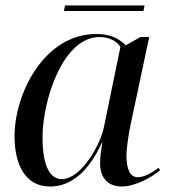

<svg xmlns="http://www.w3.org/2000/svg" viewBox="-20 -670 620 700"><path d="M213 -630H503L507 -650H217ZM162 10C242 10 305 -48 352 -151H353C348 -118 345 -100 345 -73C345 -21 375 10 423 10C473 10 535 -24 564 -50L558 -58C528 -36 504 -24 482 -24C455 -24 441 -51 441 -104C441 -131 451 -193 456 -215L524 -535H492L439 -505C413 -529 385 -546 331 -546C141 -546 33 -329 33 -173C33 -69 73 10 162 10ZM205 -17C165 -17 135 -60 135 -169C135 -302 208 -535 343 -535C374 -535 404 -523 419 -499L359 -207C346 -142 276 -17 205 -17Z"/></svg>

Font: Noto Serif Display
Style: Italic
Weight: 400
Italic angle: -12°
Designer: Monotype Design Team
Foundry: Monotype Imaging Inc.
Version: Version 2.009